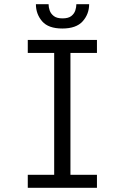

<svg xmlns="http://www.w3.org/2000/svg" viewBox="-20 -889 590 909"><path d="M111.5 0V-61.5H236.5V-638.5H111.5V-700H439V-638.5H313.5V-61.5H439V0ZM275 -754Q209 -754 179.5 -788.2Q150 -822.5 150 -869H210Q210 -855 215.2 -839.5Q220.5 -824 234.8 -813Q249 -802 276 -802Q303.5 -802 317.5 -813Q331.5 -824 336.5 -839.5Q341.5 -855 341.5 -869H402Q402 -822.5 371.5 -788.2Q341 -754 275 -754Z"/></svg>

Font: Trispace SemiCondensed Light
Style: Regular
Weight: 300
Width: 4
Designer: Tyler Finck
Foundry: Etcetera Type Company
Version: Version 1.210; ttfautohint (v1.8.3)